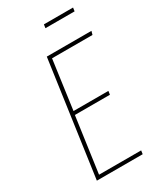

<svg xmlns="http://www.w3.org/2000/svg" viewBox="-207 -910 838 987"><g transform="rotate(-30 212.0 -416.0)"><path d="M424 -681 418 -660H178L138 -370H345L342 -349H134L88 -21H338L335 0H63L159 -681ZM399 -811H226L229 -832H402Z"/></g></svg>

Font: Fira Sans Extra Condensed Thin
Style: Italic
Weight: 250
Width: 3
Italic angle: -8°
Designer: Carrois Corporate & Edenspiekermann AG
Foundry: Carrois Corporate GbR & Edenspiekermann AG
Version: Version 4.203